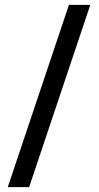

<svg xmlns="http://www.w3.org/2000/svg" viewBox="-20 -743 409 791"><path d="M12 28H100L352 -723H264Z"/></svg>

Font: United Sans SemiBold
Style: Regular
Weight: 600
Designer: Pablo Impallari, Rodrigo Fuenzalida (Modified by Dan O. Williams)
Version: Version 1.000;PS 001.000;hotconv 1.0.88;makeotf.lib2.5.64775